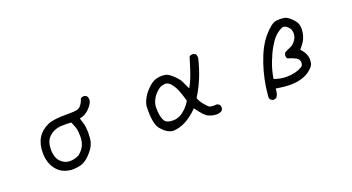

<svg xmlns="http://www.w3.org/2000/svg" viewBox="-46 -1116 3091 1684"><g transform="rotate(-20 1500.0 -274.0)"><path d="M419 21Q332 14 285 -41Q229 -104 229 -207Q229 -368 366 -429Q417 -451 539 -451H573Q614 -451 638.5 -456.5Q663 -462 680.5 -486.5Q698 -511 706 -540Q720 -550 737 -550H743L763 -540Q773 -525 773 -505Q773 -470 725 -423Q687 -386 638 -378Q647 -351 654 -326Q664 -290 665 -239Q665 -216 662 -182.5Q659 -149 643.5 -117Q628 -85 588 -43.5Q548 -2 507 9.5Q466 21 419 21ZM432 -56Q472 -56 515 -77Q554 -108 571 -144Q588 -180 588 -225Q588 -245 586.5 -269.5Q585 -294 576 -319.5Q567 -345 556 -370Q526 -373 498 -373Q481 -373 450 -371Q388 -365 345 -322Q306 -283 306 -207Q306 -127 350 -88Q385 -56 432 -56Z M1366 4Q1312 -4 1262 -64Q1224 -110 1224 -236Q1224 -243 1224.5 -271.5Q1225 -300 1245.5 -342Q1266 -384 1307.5 -425Q1349 -466 1388 -477Q1414 -484 1439 -484Q1452 -484 1476.5 -480Q1501 -476 1543 -436.5Q1585 -397 1598.5 -365Q1612 -333 1630 -298Q1663 -358 1685.5 -424.5Q1708 -491 1728 -559Q1741 -570 1759 -570Q1764 -570 1785 -561Q1795 -547 1795 -528V-522Q1751 -336 1661 -196Q1671 -165 1699.5 -130Q1728 -95 1742 -88Q1751 -82 1784 -82L1811 -83L1830 -73Q1840 -60 1840 -42V-36L1830 -16Q1809 -1 1781 -1Q1776 -1 1756.5 -2.5Q1737 -4 1703.5 -18Q1670 -32 1608 -120Q1487 4 1366 4ZM1403 -82Q1465 -82 1523 -139Q1554 -169 1573 -204Q1558 -257 1542 -300Q1526 -343 1497 -379Q1473 -408 1444 -408Q1438 -408 1416 -403.5Q1394 -399 1362.5 -370Q1331 -341 1314 -303Q1299 -270 1299 -237Q1299 -146 1327 -108Q1345 -82 1403 -82Z M2292 49H2286L2267 39Q2256 27 2256 10L2257 0Q2269 -147 2316.5 -287Q2364 -427 2433 -507Q2502 -587 2545 -594Q2566 -597 2585 -597Q2604 -597 2628.5 -592.5Q2653 -588 2688.5 -553.5Q2724 -519 2731 -488Q2735 -469 2735 -449Q2735 -436 2731.5 -413Q2728 -390 2715 -360.5Q2702 -331 2661 -284Q2712 -230 2712 -173Q2712 -160 2708 -138Q2704 -116 2672 -88Q2601 -24 2474 -24Q2420 -24 2341 -37V-30Q2341 9 2321 39Q2310 49 2292 49ZM2464 -101Q2554 -101 2608 -134Q2632 -143 2632 -175Q2632 -206 2601.5 -222.5Q2571 -239 2528 -251Q2519 -263 2519 -280Q2519 -285 2528 -306Q2554 -321 2580 -331Q2606 -341 2625 -363Q2656 -397 2656 -439Q2656 -451 2651 -470Q2646 -489 2618 -511Q2605 -522 2589 -522Q2573 -522 2545 -503.5Q2517 -485 2496.5 -461.5Q2476 -438 2448.5 -391.5Q2421 -345 2392.5 -271.5Q2364 -198 2353 -122Q2416 -101 2464 -101Z"/></g></svg>

Font: Xiaolai Mono SC
Style: Regular
Weight: 400
Monospace: yes
Designer: LXGW / Nozomi Seto
Version: Version 3.113;September 30, 2024